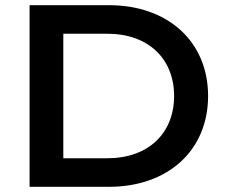

<svg xmlns="http://www.w3.org/2000/svg" viewBox="-20 -720 866 740"><path d="M94 -700V0H400C627 0 782 -140 782 -350C782 -560 627 -700 400 -700ZM224 -110V-590H394C550 -590 651 -495 651 -350C651 -205 550 -110 394 -110Z"/></svg>

Font: Talent
Style: Bold
Weight: 600
Designer: Mike Powis
Version: Version 1.001;hotconv 1.0.109;makeotfexe 2.5.65596